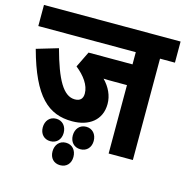

<svg xmlns="http://www.w3.org/2000/svg" viewBox="-110 -725 924 957"><g transform="rotate(15 352.5 -246.5)"><path d="M628 -513H705V-622H0V-513H503V-450H276L236 -368C280 -333 311 -291 311 -248C311 -221 297 -207 270 -207C210 -207 169 -282 128 -433L17 -400C80 -168 163 -98 285 -98C371 -98 434 -143 434 -227C434 -270 415 -310 382 -344C398 -343 417 -343 435 -343H503V10H628ZM307 -31C307 2 328 26 361 26C394 26 415 2 415 -31C415 -65 394 -90 361 -90C328 -90 307 -65 307 -31ZM152 -31C152 2 173 26 206 26C239 26 260 2 260 -31C260 -65 239 -90 206 -90C173 -90 152 -65 152 -31ZM230 72C230 106 251 129 284 129C317 129 338 106 338 72C338 38 317 13 284 13C251 13 230 38 230 72Z"/></g></svg>

Font: Noto Sans Devanagari Condensed
Style: Bold
Weight: 700
Width: 3
Designer: Jelle Bosma - Monotype Design Team
Foundry: Monotype Imaging Inc.
Version: Version 2.004